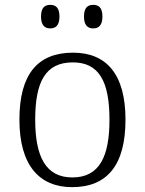

<svg xmlns="http://www.w3.org/2000/svg" viewBox="-20 -761 596 791"><path d="M364 -644C386 -644 402 -656 402 -693C402 -730 386 -741 364 -741C342 -741 326 -730 326 -693C326 -656 342 -644 364 -644ZM187 -644C209 -644 225 -656 225 -693C225 -730 209 -741 187 -741C165 -741 149 -730 149 -693C149 -656 165 -644 187 -644ZM277 10C421 10 497 -80 497 -268C497 -457 417 -544 281 -544C135 -544 60 -455 60 -268C60 -80 142 10 277 10ZM278 -30C169 -30 125 -115 125 -268C125 -425 168 -504 280 -504C387 -504 431 -427 431 -268C431 -118 391 -30 278 -30Z"/></svg>

Font: Noto Serif Georgian Light
Style: Regular
Weight: 300
Designer: Monotype Design Team, Akaki Razmadze
Foundry: Google LLC
Version: Version 2.003